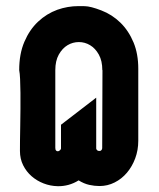

<svg xmlns="http://www.w3.org/2000/svg" viewBox="-20 -624 532 644"><path d="M165.5 -388.7V-127.9Q165.5 -121.1 168.5 -118.7Q170.4 -116.7 173.3 -116.7Q173.8 -116.7 175.8 -116.9Q177.7 -117.2 180.9 -119.9Q184.1 -122.6 184.6 -125.5V-205.6L302.7 -296.4V-125.5Q303.7 -121.1 307.1 -119.1Q309.6 -117.7 312.5 -117.7Q313 -117.7 315.2 -117.7Q317.4 -117.7 320.1 -120.4Q322.8 -123 322.8 -127.4L323.7 -388.7H323.2Q323.2 -419.9 311.5 -440.9Q299.8 -461.9 282.2 -472.4Q264.6 -482.9 244.6 -482.9Q224.1 -482.9 206.5 -472.4Q189 -461.9 177.2 -440.9Q165.5 -419.9 165.5 -388.7ZM46.9 -117.7Q46.9 -130.9 47.1 -153.3Q47.4 -175.8 47.9 -202.6Q48.3 -229.5 48.6 -258.3Q48.8 -287.1 48.6 -313Q48.3 -338.9 47.4 -358.9Q46.4 -378.9 44.4 -388.7Q44.4 -443.4 61.8 -483.9Q79.1 -524.4 107.7 -551.3Q136.2 -578.1 172.4 -591.3Q207 -603.5 243.2 -603.5Q244.6 -603.5 264.2 -603.3Q283.7 -603 319.8 -589.1Q356 -575.2 383.8 -548.1Q411.6 -521 428.2 -481Q443.8 -442.9 443.8 -393.6V-151.9Q443.8 -120.6 433.6 -93Q423.3 -65.4 405.8 -44.7Q388.2 -23.9 364.5 -12Q340.8 0 314 0Q296.9 0 279.3 -3.9Q261.7 -7.8 243.7 -19Q227.5 -8.8 209.5 -3.9Q192.9 0.5 176.8 0.5H173.3Q148.9 0 126.2 -8.8Q103.5 -17.6 85.9 -33Q68.4 -48.3 57.6 -69.8Q46.9 -91.3 46.9 -117.7Z"/></svg>

Font: DimaKhabar
Style: Bold
Weight: 700
Width: 6
Designer: R.Balvardi
Foundry: Dima Software Group
Version: Version 1.00;November 30, 2018;FontCreator 11.5.0.2427 64-bi